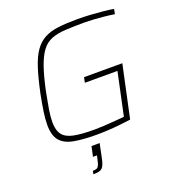

<svg xmlns="http://www.w3.org/2000/svg" viewBox="-161 -821 1065 1173"><g transform="rotate(-20 371.0 -234.0)"><path d="M346 8Q257 8 198.5 -3Q140 -14 111 -48Q82 -82 82 -152Q82 -188 89 -235.5Q96 -283 108 -344Q128 -439 148.5 -502.5Q169 -566 196 -604.5Q223 -643 260.5 -663Q298 -683 350.5 -689.5Q403 -696 477 -696Q516 -696 558.5 -693.5Q601 -691 641 -687Q681 -683 708 -678L702 -646Q671 -651 636 -654.5Q601 -658 568.5 -660Q536 -662 512 -662Q439 -662 386 -659Q333 -656 295.5 -641.5Q258 -627 232 -593Q206 -559 185 -499Q164 -439 144 -344Q132 -283 124.5 -237.5Q117 -192 117 -157Q117 -103 139 -74.5Q161 -46 211 -36Q261 -26 344 -26Q370 -26 406 -28Q442 -30 478 -33Q514 -36 539 -38L598 -315H386L393 -349H642L569 -9Q534 -4 494.5 0Q455 4 417 6Q379 8 346 8ZM244 228 248 207Q264 207 273 203.5Q282 200 287.5 188.5Q293 177 298 153L304 127H278L292 62H345L327 149Q322 174 316 190Q310 206 301.5 214Q293 222 279.5 225Q266 228 244 228Z"/></g></svg>

Font: Saira SemiExpanded Thin
Style: Italic
Weight: 250
Width: 6
Italic angle: -12°
Designer: Hector Gatti with collaboration of the Omnibus-Type team
Foundry: Omnibus-Type
Version: Version 1.101